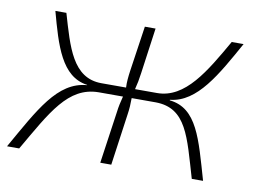

<svg xmlns="http://www.w3.org/2000/svg" viewBox="-59 -567 878 653"><g transform="rotate(10 380.0 -241.0)"><path d="M519 -250V-252C612 -261 669 -367 733 -482H692C628 -370 569 -267 472 -267H396C401 -286 404 -302 407 -324L429 -482H392L369 -326C366 -304 364 -286 365 -267H280C180 -267 154 -370 121 -482H83C114 -368 143 -265 233 -253V-252C132 -244 80 -139 1 0H43C123 -138 171 -234 276 -235H360C355 -216 351 -198 349 -181L323 0H361L386 -178C389 -197 390 -216 390 -235H473C580 -234 598 -138 639 0H678C638 -138 615 -240 519 -250Z"/></g></svg>

Font: Exo 2 Extra Light
Style: Italic
Weight: 250
Italic angle: -8°
Designer: Natanael Gama
Version: Version 1.001;PS 001.001;hotconv 1.0.88;makeotf.lib2.5.64775